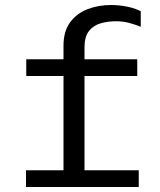

<svg xmlns="http://www.w3.org/2000/svg" viewBox="-20 -748 640 768"><path d="M234 0V-444H85V-511H234V-566Q234 -622 260 -658Q286 -694 329.5 -711Q373 -728 425 -728Q455 -728 488 -721.5Q521 -715 543 -703V-641Q523 -649 498 -656Q473 -663 443 -663Q411 -663 382 -654.5Q353 -646 335.5 -623.5Q318 -601 318 -559V-511H529V-444H318V0ZM84 0V-67H535V0Z"/></svg>

Font: Chivo Mono Light
Style: Regular
Weight: 300
Monospace: yes
Designer: Hector Gatti
Foundry: Omnibus-Type
Version: Version 1.008